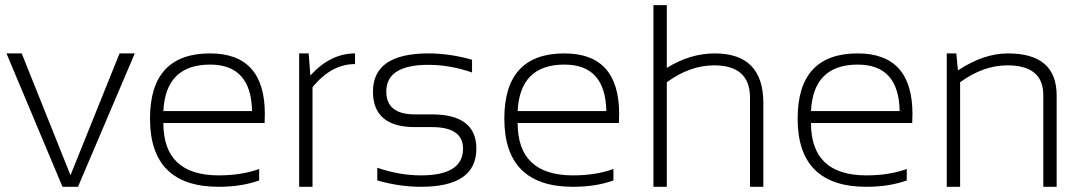

<svg xmlns="http://www.w3.org/2000/svg" viewBox="-20 -718 4160 738"><path d="M4.9 -512.7H63.5L251 -44.4L439.5 -512.7H498L279.8 0H220.2Z M787.6 -512.7Q998 -512.7 998 -279.8Q998 -263.2 997.1 -245.1H607.9Q607.9 -43.9 820.8 -43.9Q908.2 -43.9 976.1 -68.4V-24.4Q908.2 0 820.8 0Q556.6 0 556.6 -262.2Q556.6 -512.7 787.6 -512.7ZM607.9 -291H948.7Q945.8 -469.7 787.6 -469.7Q616.7 -469.7 607.9 -291Z M1129.9 0V-512.7H1166.5L1172.9 -427.7Q1250 -512.7 1344.7 -512.7V-471.7Q1252.9 -471.7 1181.2 -382.3V0Z M1430.2 -24.4V-73.2Q1515.6 -43.9 1598.1 -43.9Q1759.8 -43.9 1759.8 -146.5Q1759.8 -229.5 1640.1 -229.5H1574.7Q1413.6 -229.5 1413.6 -366.2Q1413.6 -512.7 1627 -512.7Q1709 -512.7 1794.4 -488.3V-439.5Q1709 -468.8 1627 -468.8Q1464.8 -468.8 1464.8 -366.2Q1464.8 -278.3 1574.7 -278.3H1640.1Q1811 -278.3 1811 -146.5Q1811 0 1598.1 0Q1515.6 0 1430.2 -24.4Z M2149.4 -512.7Q2359.9 -512.7 2359.9 -279.8Q2359.9 -263.2 2358.9 -245.1H1969.7Q1969.7 -43.9 2182.6 -43.9Q2270 -43.9 2337.9 -68.4V-24.4Q2270 0 2182.6 0Q1918.5 0 1918.5 -262.2Q1918.5 -512.7 2149.4 -512.7ZM1969.7 -291H2310.5Q2307.6 -469.7 2149.4 -469.7Q1978.5 -469.7 1969.7 -291Z M2491.7 0V-698.2H2543V-457Q2632.8 -512.7 2727.1 -512.7Q2914.1 -512.7 2914.1 -321.8V0H2862.8V-342.8Q2862.8 -466.8 2724.6 -466.8Q2632.3 -466.8 2543 -401.9V0Z M3276.9 -512.7Q3487.3 -512.7 3487.3 -279.8Q3487.3 -263.2 3486.3 -245.1H3097.2Q3097.2 -43.9 3310.1 -43.9Q3397.5 -43.9 3465.3 -68.4V-24.4Q3397.5 0 3310.1 0Q3045.9 0 3045.9 -262.2Q3045.9 -512.7 3276.9 -512.7ZM3097.2 -291H3438Q3435.1 -469.7 3276.9 -469.7Q3106 -469.7 3097.2 -291Z M3619.1 0V-512.7H3655.8L3662.1 -447.3Q3760.3 -512.7 3854.5 -512.7Q4041.5 -512.7 4041.5 -351.1V0H3990.2V-352.5Q3990.2 -466.8 3852.1 -466.8Q3759.8 -466.8 3670.4 -401.9V0Z"/></svg>

Font: Sansation Light
Style: Light
Weight: 300
Designer: Bernd Montag
Version: Version 1.301